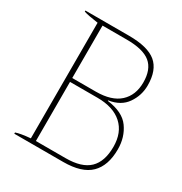

<svg xmlns="http://www.w3.org/2000/svg" viewBox="-164 -822 897 945"><g transform="rotate(30 284.0 -350.0)"><path d="M50 -7Q75 -16 132 -21V-678Q74 -686 50 -694V-700H297Q405 -700 452.5 -660.5Q500 -621 500 -534Q500 -477 467.5 -430Q435 -383 368 -373V-370Q457 -359 493.5 -308Q530 -257 530 -188Q530 -95 481.5 -47.5Q433 0 328 0H50ZM294 -380Q383 -380 428.5 -421.5Q474 -463 474 -536Q474 -610 432.5 -644Q391 -678 298 -678H160V-380ZM329 -22Q420 -22 462.5 -63Q505 -104 505 -188Q505 -269 455.5 -313.5Q406 -358 316 -358H160V-22Z"/></g></svg>

Font: Trirong Thin
Style: Regular
Weight: 250
Designer: Katatrad Team
Foundry: CadsonDemak
Version: Version 1.001